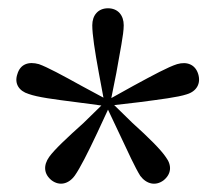

<svg xmlns="http://www.w3.org/2000/svg" viewBox="-20 -839 520 464"><path d="M230 -603 178 -631C131 -657 94 -677 74 -684C49 -691 29 -684 22 -660C14 -637 26 -619 49 -612C71 -604 110 -599 165 -592L225 -584L182 -542C142 -506 112 -478 99 -460C84 -439 86 -418 105 -403C124 -389 146 -394 161 -415C173 -432 192 -469 215 -518L241 -574L267 -519C290 -470 307 -433 319 -414C334 -394 356 -389 375 -403C394 -418 396 -439 381 -459C369 -477 340 -506 300 -542L256 -585L316 -592C369 -599 410 -604 431 -611C455 -618 466 -637 459 -660C452 -683 432 -691 408 -684C386 -677 351 -658 303 -632L249 -602L261 -662C270 -715 279 -755 279 -778C279 -802 265 -819 241 -819C217 -819 203 -802 203 -778C203 -756 209 -716 219 -662Z"/></svg>

Font: Source Han Serif SC Medium
Style: Regular
Weight: 500
Designer: Ryoko NISHIZUKA 西塚涼子 (kana & ideographs); Frank Grießhammer (Latin, Greek & Cyrillic); Wenlong ZHANG 张文龙 (bopomofo); San
Foundry: Adobe
Version: Version 2.003;hotconv 1.1.1;makeotfexe 2.6.0